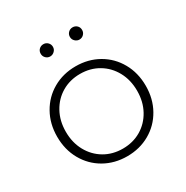

<svg xmlns="http://www.w3.org/2000/svg" viewBox="-163 -841 947 980"><g transform="rotate(-30 310.0 -351.0)"><path d="M49 -261Q49 -337 83 -397.5Q117 -458 176.5 -492Q236 -526 310 -526Q384 -526 443.5 -492Q503 -458 537 -397.5Q571 -337 571 -261Q571 -185 537 -124.5Q503 -64 443.5 -30Q384 4 310 4Q236 4 176.5 -30Q117 -64 83 -124.5Q49 -185 49 -261ZM520 -261Q520 -325 492.5 -375Q465 -425 417.5 -453Q370 -481 310 -481Q250 -481 202.5 -453Q155 -425 127.5 -375Q100 -325 100 -261Q100 -197 127.5 -147Q155 -97 202.5 -69Q250 -41 310 -41Q370 -41 417.5 -69Q465 -97 492.5 -147Q520 -197 520 -261ZM188 -670Q188 -686 198.5 -696Q209 -706 224 -706Q239 -706 249.5 -695.5Q260 -685 260 -670Q260 -655 249 -644.5Q238 -634 224 -634Q209 -634 198.5 -644.5Q188 -655 188 -670ZM360 -670Q360 -685 370.5 -695.5Q381 -706 396 -706Q411 -706 421.5 -696Q432 -686 432 -670Q432 -655 421.5 -644.5Q411 -634 396 -634Q382 -634 371 -644.5Q360 -655 360 -670Z"/></g></svg>

Font: Montserrat Atlas Light
Style: Regular
Weight: 300
Designer: Julieta Ulanovsky
Foundry: Julieta Ulanovsky
Version: Version 7.200